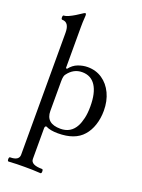

<svg xmlns="http://www.w3.org/2000/svg" viewBox="-181 -804 852 1155"><g transform="rotate(20 244.5 -226.5)"><path d="M28 272Q21 272 21 258.5Q21 245 28 245Q85 245 85 207V-573Q85 -640 40 -640Q33 -640 33 -653.5Q33 -667 40 -667Q52 -667 70.5 -675.5Q89 -684 107 -695Q125 -706 135 -713Q152 -725 157 -725Q163 -725 163 -711Q161 -686 160.5 -668Q160 -650 160 -636V-375L167 -372Q190 -402 221 -413.5Q252 -425 282 -425Q335 -425 375.5 -397.5Q416 -370 439 -321.5Q462 -273 462 -211Q462 -162 448 -119.5Q434 -77 408 -48Q357 11 248 11Q199 11 170 -4Q160 -4 160 12V207Q160 245 232 245Q239 245 239 258.5Q239 272 232 272Q200 270 179.5 269.5Q159 269 130 269Q101 269 80.5 269.5Q60 270 28 272ZM253 -20Q320 -20 351 -79Q362 -100 369.5 -132Q377 -164 377 -208Q377 -294 347.5 -339.5Q318 -385 261 -385Q206 -385 170 -336Q160 -325 160 -290V-100Q160 -20 253 -20Z"/></g></svg>

Font: Junicode
Style: Regular
Weight: 400
Designer: Peter S. Baker
Version: Version 2.100; ttfautohint (v1.8.4)